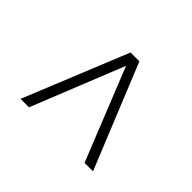

<svg xmlns="http://www.w3.org/2000/svg" viewBox="-84 -719 738 738"><g transform="rotate(-45 284.5 -350.0)"><path d="M72 -153V-199L476 -361V-339L72 -501V-547L497 -374V-326Z"/></g></svg>

Font: Modern
Style: Regular
Weight: 300
Designer: Julieta Ulanovsky
Foundry: Julieta Ulanovsky
Version: Version 8.000